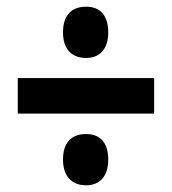

<svg xmlns="http://www.w3.org/2000/svg" viewBox="-20 -639 513 573"><path d="M237 -466C278 -466 303 -493 303 -542C303 -592 280 -619 237 -619C192 -619 168 -592 168 -542C168 -493 194 -466 237 -466ZM33 -300H440V-406H33ZM237 -86C278 -86 303 -113 303 -163C303 -212 280 -239 237 -239C192 -239 168 -212 168 -163C168 -113 194 -86 237 -86Z"/></svg>

Font: Noto Sans Arabic UI XCn
Style: Bold
Weight: 700
Width: 2
Designer: Monotype Design Team, Nadine Chahine and Nizar Qandah
Foundry: Monotype Imaging Inc.
Version: Version 2.010